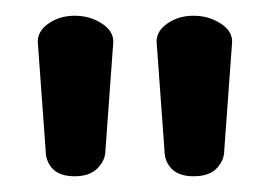

<svg xmlns="http://www.w3.org/2000/svg" viewBox="-20 -788 343 244"><path d="M124 -735 114 -597Q114 -584.4 104 -574.2Q94 -564 75 -564Q56 -564 47 -573.4Q38 -582.9 38 -597L28 -735Q28 -748.9 42 -758.4Q56 -768 75 -768Q94 -768 109 -758.4Q124 -748.9 124 -735ZM275 -735 265 -597Q265 -584.4 255.5 -574.2Q246 -564 226 -564Q207.5 -564 198.2 -573.4Q189 -582.9 189 -597L179 -735Q179 -748.9 193 -758.4Q207 -768 226 -768Q245 -768 260 -758.4Q275 -748.9 275 -735Z"/></svg>

Font: Dosis
Style: Regular
Weight: 400
Designer: Edgar Tolentino, Pablo Impallari, Igino Marini
Foundry: Edgar Tolentino, Pablo Impallari, Igino Marini
Version: Version 1.007;Glyphs 3.1.1 (3134)